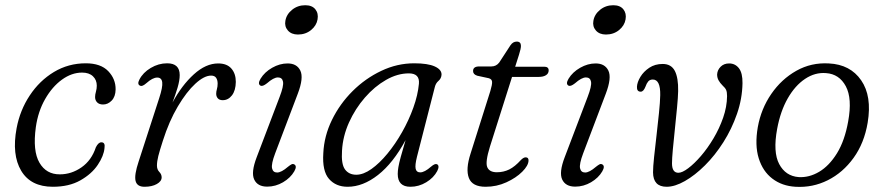

<svg xmlns="http://www.w3.org/2000/svg" viewBox="-20 -705 3379 734"><path d="M294 -427.5Q254 -427.5 216.8 -400.5Q179.5 -373.5 152.5 -326.2Q125.5 -279 117 -219Q104.5 -128 130.8 -83Q157 -38 209 -38.5Q253 -38.5 291.5 -65.2Q330 -92 346.5 -142Q356 -161 367.5 -161Q383 -161 379.5 -139Q377 -109.5 353.8 -74.8Q330.5 -40 287.2 -15.5Q244 9 182 9Q97.5 9 61 -52.2Q24.5 -113.5 43.5 -215Q56.5 -284 93.8 -340.2Q131 -396.5 186.2 -429.8Q241.5 -463 308 -463Q365 -463 393.8 -433Q422.5 -403 422 -363Q421.5 -335.5 407 -320.5Q392.5 -305.5 374 -305.5Q359.5 -305.5 351.5 -313.5Q343.5 -321.5 343.5 -334Q343.5 -343.5 346.8 -354.8Q350 -366 350 -377.5Q350 -399.5 335.2 -413.5Q320.5 -427.5 294 -427.5Z M516.5 -377Q503 -382 513 -401Q526.5 -427.5 556.2 -445.2Q586 -463 619 -463Q667 -463 667 -418Q667 -397.5 658.8 -369.8Q650.5 -342 639.5 -313Q675 -379 721 -420.8Q767 -462.5 814 -462.5Q847.5 -462.5 864.5 -443Q881.5 -423.5 881.5 -392Q881 -359 866.8 -340.5Q852.5 -322 831.5 -322Q819 -322 812.8 -329Q806.5 -336 806.5 -346.5Q806.5 -355 809.2 -364.2Q812 -373.5 812 -385.5Q812 -399 806.2 -407.5Q800.5 -416 787 -416Q760.5 -416 726.8 -385Q693 -354 659.8 -298Q626.5 -242 602.5 -166.5Q590.5 -129.5 585.2 -108.5Q580 -87.5 580 -72Q580 -57 589 -47.8Q598 -38.5 598 -27Q598 -12 579.5 -1.5Q561 9 532.5 9Q503.5 9 498.2 -13.8Q493 -36.5 510 -87.5L588.5 -329.5Q602.5 -372 600.2 -390.2Q598 -408.5 581 -408.5Q563.5 -408.5 539.5 -387Q524 -373.5 516.5 -377Z M1119 -573Q1094 -573 1080.5 -588.5Q1067 -604 1071 -625.5Q1075 -650 1096.5 -667.5Q1118 -685 1147 -685Q1173 -685 1185.5 -669.5Q1198 -654 1194 -631Q1190 -607 1169 -590Q1148 -573 1119 -573ZM1032 -119Q1016.5 -78 1020 -61.8Q1023.5 -45.5 1039.5 -45.5Q1055.5 -45.5 1081 -67.5Q1088.5 -73.5 1094 -76.5Q1099.5 -79.5 1105 -76.5Q1116.5 -70 1105 -50Q1090.5 -25 1062 -8.2Q1033.5 8.5 1001.5 8.5Q964.5 8.5 951.8 -18.8Q939 -46 961.5 -104.5L1049 -334.5Q1065 -376 1062 -392.5Q1059 -409 1042.5 -409Q1026 -409 1000.5 -386.5Q984 -373.5 976 -377.5Q964 -384 976 -404Q991.5 -429.5 1020.5 -446Q1049.5 -462.5 1079.5 -462.5Q1115 -462.5 1128.2 -435Q1141.5 -407.5 1118.5 -347Z M1574 -105.5Q1566 -73.5 1569 -59.8Q1572 -46 1586.5 -46Q1603 -46 1628 -68Q1643 -81 1651 -77Q1661.5 -71 1651.5 -51Q1638 -25.5 1609.5 -8.2Q1581 9 1549 9Q1500.5 9 1500.5 -40Q1500.5 -51.5 1503 -66.2Q1505.5 -81 1512 -105Q1518.5 -129 1530.5 -169.5Q1483 -81.5 1425.2 -36.2Q1367.5 9 1309 9Q1264 9 1237.8 -21Q1211.5 -51 1216 -119.5Q1219 -185 1249 -246.5Q1279 -308 1328 -356.8Q1377 -405.5 1437.8 -434.2Q1498.5 -463 1563.5 -463Q1615.5 -463 1642 -451Q1668.5 -439 1668 -419.5Q1667 -405 1656.5 -396Q1646 -387 1642.5 -373ZM1287.5 -129Q1284 -77.5 1299 -57.2Q1314 -37 1342 -37Q1369 -37 1399.8 -58.8Q1430.5 -80.5 1461 -117.5Q1491.5 -154.5 1517.2 -200Q1543 -245.5 1560.2 -293.5Q1577.5 -341.5 1581.5 -385Q1585 -424.5 1543 -424.5Q1499.5 -424.5 1455.8 -399.5Q1412 -374.5 1375 -332Q1338 -289.5 1314.2 -236.8Q1290.5 -184 1287.5 -129Z M1848.5 -406 1804.5 -415.5Q1788.5 -420.5 1788.5 -433.5Q1788.5 -451 1812 -451H1858.5Q1877 -451 1888.5 -466L1931.5 -532Q1941 -546 1955.5 -546Q1971.5 -546 1971.5 -529.5Q1971.5 -519 1964 -495.5L1949.5 -450H2060.5Q2077.5 -450 2077.5 -436Q2077.5 -424 2067.2 -417.5Q2057 -411 2039.5 -411H1937.5L1853 -144.5Q1834.5 -85 1842.8 -65.8Q1851 -46.5 1879.5 -46.5Q1905 -46.5 1926.8 -57.2Q1948.5 -68 1971.5 -93.5Q1981.5 -103.5 1989.5 -103.5Q2001 -103.5 2000.5 -91Q2000 -72 1976.5 -48.5Q1953 -25 1915.8 -8Q1878.5 9 1836.5 9Q1785.5 9 1772.5 -24.5Q1759.5 -58 1779 -118L1854.5 -357Q1862 -382 1861.2 -392.2Q1860.5 -402.5 1848.5 -406Z M2296.5 -573Q2271.5 -573 2258 -588.5Q2244.5 -604 2248.5 -625.5Q2252.5 -650 2274 -667.5Q2295.5 -685 2324.5 -685Q2350.5 -685 2363 -669.5Q2375.5 -654 2371.5 -631Q2367.5 -607 2346.5 -590Q2325.5 -573 2296.5 -573ZM2209.5 -119Q2194 -78 2197.5 -61.8Q2201 -45.5 2217 -45.5Q2233 -45.5 2258.5 -67.5Q2266 -73.5 2271.5 -76.5Q2277 -79.5 2282.5 -76.5Q2294 -70 2282.5 -50Q2268 -25 2239.5 -8.2Q2211 8.5 2179 8.5Q2142 8.5 2129.2 -18.8Q2116.5 -46 2139 -104.5L2226.5 -334.5Q2242.5 -376 2239.5 -392.5Q2236.5 -409 2220 -409Q2203.5 -409 2178 -386.5Q2161.5 -373.5 2153.5 -377.5Q2141.5 -384 2153.5 -404Q2169 -429.5 2198 -446Q2227 -462.5 2257 -462.5Q2292.5 -462.5 2305.8 -435Q2319 -407.5 2296 -347Z M2476.5 -46Q2476.5 -66.5 2480.5 -104.5Q2484.5 -142.5 2489.8 -187.2Q2495 -232 2499.2 -273.2Q2503.5 -314.5 2504 -341.5Q2505 -401 2475.5 -401Q2464.5 -401 2458.2 -393.8Q2452 -386.5 2447.5 -373.5Q2440 -354.5 2429.5 -354.5Q2414 -354.5 2415 -373.5Q2416 -391 2428.2 -411.2Q2440.5 -431.5 2462.2 -446Q2484 -460.5 2513.5 -460.5Q2546 -460.5 2559.8 -434Q2573.5 -407.5 2572.5 -356.5Q2572 -332.5 2568.2 -293.2Q2564.5 -254 2560 -211.5Q2555.5 -169 2552.2 -133.5Q2549 -98 2549 -80.5Q2549 -44.5 2573.5 -44.5Q2588 -44.5 2611 -61.8Q2634 -79 2659.5 -108.5Q2685 -138 2707.5 -175.8Q2730 -213.5 2744.5 -255Q2759 -296.5 2759.5 -337.5Q2759.5 -353 2756 -361Q2752.5 -369 2742 -378.5Q2732.5 -388 2727 -398Q2721.5 -408 2721.5 -420.5Q2722.5 -437.5 2735 -450Q2747.5 -462.5 2767.5 -462.5Q2790.5 -462.5 2804.8 -444.2Q2819 -426 2818.5 -387Q2817.5 -327.5 2797.5 -269.8Q2777.5 -212 2745.5 -161.5Q2713.5 -111 2675 -72.8Q2636.5 -34.5 2598.2 -12.8Q2560 9 2528.5 9Q2477 9 2476.5 -46Z M3149 -462.5Q3230.5 -458.5 3272.2 -398Q3314 -337.5 3297 -236Q3284 -158 3243.2 -101.5Q3202.5 -45 3144.5 -16Q3086.5 13 3021 9Q2969.5 6 2932.8 -22Q2896 -50 2880.5 -100Q2865 -150 2877 -219Q2889.5 -289 2928.5 -345.8Q2967.5 -402.5 3024.5 -434.5Q3081.5 -466.5 3149 -462.5ZM3033 -28Q3073 -25.5 3111.5 -48.2Q3150 -71 3179.8 -119.2Q3209.5 -167.5 3222.5 -241Q3238.5 -328.5 3213.5 -375.2Q3188.5 -422 3138 -425.5Q3096 -429 3057.8 -403.5Q3019.5 -378 2991.5 -329Q2963.5 -280 2951 -212.5Q2934.5 -123.5 2958.8 -77.8Q2983 -32 3033 -28Z"/></svg>

Font: Fraunces 9pt Soft Light
Style: Italic
Weight: 300
Italic angle: -16°
Version: Version 1.000;[0bf87f6ff]